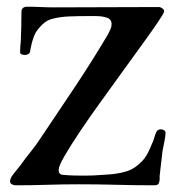

<svg xmlns="http://www.w3.org/2000/svg" viewBox="-20 -555 520 573"><path d="M474 -158Q474 -148 470.5 -132Q467 -116 465 -104Q463 -87 461 -69.5Q459 -52 457 -35Q456 -30 456.5 -23.5Q457 -17 455 -12Q454 -2 441 -2Q385 -2 328.5 -3.5Q272 -5 216 -5Q169 -5 121 -3.5Q73 -2 26 -2Q21 -2 15.5 -5Q10 -8 10 -14Q10 -18 11.5 -21Q13 -24 14 -27Q20 -36 27.5 -45Q35 -54 42 -63Q56 -83 71.5 -102Q87 -121 100 -141Q152 -218 204.5 -297Q257 -376 302 -452Q306 -460 309.5 -467.5Q313 -475 313 -483Q313 -498 298.5 -502.5Q284 -507 266.5 -507Q249 -507 239 -507Q214 -507 187 -506Q160 -505 137 -499Q120 -495 107.5 -483Q95 -471 86 -457Q81 -447 77.5 -435.5Q74 -424 72 -413Q71 -410 70.5 -405.5Q70 -401 69 -398Q64 -391 54 -391Q51 -391 45.5 -392.5Q40 -394 40 -399Q40 -407 40.5 -415Q41 -423 42 -431Q43 -453 43.5 -475Q44 -497 44 -519Q44 -535 61 -535Q81 -535 101 -534Q121 -533 141 -533Q218 -533 297.5 -533.5Q377 -534 454 -534Q459 -534 464.5 -530Q470 -526 470 -521Q470 -517 453 -491.5Q436 -466 408 -427.5Q380 -389 346.5 -342.5Q313 -296 279 -249Q245 -202 217 -160Q189 -118 172 -88.5Q155 -59 155 -48Q155 -37 163 -34Q167 -33 183.5 -32Q200 -31 217.5 -31Q235 -31 240 -31Q258 -31 276.5 -32.5Q295 -34 313 -35Q342 -38 363 -45.5Q384 -53 405 -75Q415 -86 422 -100Q429 -114 434 -127Q438 -135 440.5 -144.5Q443 -154 447 -162Q451 -169 460 -169Q465 -169 469.5 -166.5Q474 -164 474 -158Z"/></svg>

Font: Kaisei HarunoUmi Medium
Style: Regular
Weight: 500
Designer: Font-Kai, 金井和夫
Foundry: KAZUO KANAI
Version: Version 5.003